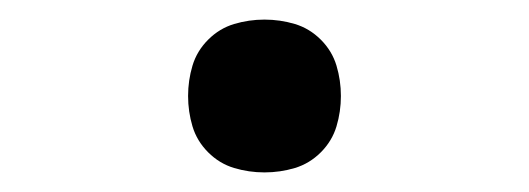

<svg xmlns="http://www.w3.org/2000/svg" viewBox="-20 -168 540 196"><path d="M250 8Q234 8 219 3.5Q204 -1 192.5 -12.5Q181 -24 176.5 -39Q172 -54 172 -70Q172 -86 176.5 -101Q181 -116 192.5 -127.5Q204 -139 219 -143.5Q234 -148 250 -148Q266 -148 281 -143.5Q296 -139 307.5 -127.5Q319 -116 323.5 -101Q328 -86 328 -70Q328 -54 323.5 -39Q319 -24 307.5 -12.5Q296 -1 281 3.5Q266 8 250 8Z"/></svg>

Font: iosevka_custom_sans_ss08
Style: Regular
Weight: 400
Designer: Belleve Invis
Foundry: Belleve Invis
Version: Version 10.3.0; ttfautohint (v1.8.3)